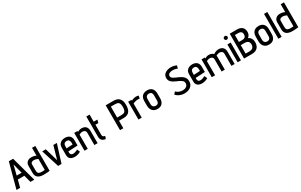

<svg xmlns="http://www.w3.org/2000/svg" viewBox="328 -2689 7345 4681"><g transform="rotate(-30 4000.5 -348.5)"><path d="M524 0 332 -700H211L23 0H126L179 -204H362L416 0ZM202 -301 271 -576 341 -301Z M956 0V-700H864V-480Q832 -495 799 -502.5Q766 -510 726 -510Q698 -510 670 -501.5Q642 -493 619.5 -474.5Q597 -456 583.5 -428Q570 -400 570 -360V-160Q570 -112 587 -79Q604 -46 633.5 -26Q663 -6 702.5 2.5Q742 11 786 11Q804 11 823 10Q842 9 861 8.5Q880 8 898 6.5Q916 5 931 3Q946 1 956 0ZM864 -388V-79Q864 -79 859.5 -78.5Q855 -78 847.5 -77.5Q840 -77 830 -76.5Q820 -76 809.5 -75Q799 -74 789 -74Q750 -74 725.5 -80.5Q701 -87 687.5 -99.5Q674 -112 668.5 -131.5Q663 -151 663 -175V-349Q663 -370 671.5 -383.5Q680 -397 693 -404.5Q706 -412 720 -415Q734 -418 746 -418Q785 -418 815 -407.5Q845 -397 864 -388Z M1037 -501 1195 0H1291L1448 -501H1349L1244 -133L1137 -501Z M1587 -144V-181L1854 -195V-343Q1854 -399 1832.5 -436Q1811 -473 1771.5 -492Q1732 -511 1678 -511Q1626 -511 1584 -492Q1542 -473 1517.5 -435Q1493 -397 1493 -340V-135Q1493 -95 1505.5 -67Q1518 -39 1541 -21.5Q1564 -4 1595 4.5Q1626 13 1662 13Q1704 13 1749 0Q1794 -13 1829 -35L1795 -113Q1762 -96 1727 -84.5Q1692 -73 1662 -73Q1645 -73 1631 -77.5Q1617 -82 1607.5 -91Q1598 -100 1592.5 -113Q1587 -126 1587 -144ZM1762 -325V-277L1587 -267V-322Q1587 -354 1595.5 -376.5Q1604 -399 1624 -411.5Q1644 -424 1677 -424Q1708 -426 1726 -412Q1744 -398 1753 -375Q1762 -352 1762 -325Z M2215 -343V1H2306V-346Q2306 -382 2297.5 -409.5Q2289 -437 2274 -456Q2259 -475 2238.5 -487Q2218 -499 2193.5 -504.5Q2169 -510 2142 -510Q2119 -510 2098 -504Q2077 -498 2059 -490Q2041 -482 2029 -474V-501H1937V1H2029V-399Q2047 -409 2063 -415Q2079 -421 2094.5 -424Q2110 -427 2125 -427Q2143 -427 2159.5 -421.5Q2176 -416 2188.5 -405.5Q2201 -395 2208 -379Q2215 -363 2215 -343Z M2485 -132V-415H2566L2589 -500H2485V-700H2392V-132Q2392 -66 2426 -30Q2460 6 2529 13L2556 -60Q2534 -63 2518 -70.5Q2502 -78 2493.5 -93.5Q2485 -109 2485 -132Z M3162 -700H2938V0H3031V-212H3162Q3206 -212 3244 -223Q3282 -234 3311.5 -261Q3341 -288 3357.5 -336.5Q3374 -385 3374 -460Q3374 -531 3357 -577.5Q3340 -624 3310.5 -651Q3281 -678 3242.5 -689Q3204 -700 3162 -700ZM3031 -301V-609H3136Q3172 -609 3199 -604Q3226 -599 3244 -583.5Q3262 -568 3271.5 -538.5Q3281 -509 3281 -460Q3281 -407 3271.5 -375.5Q3262 -344 3244 -327.5Q3226 -311 3199 -306Q3172 -301 3136 -301Z M3740 -427 3752 -504Q3742 -508 3724 -511.5Q3706 -515 3685 -515Q3645 -514 3611.5 -504Q3578 -494 3549 -477V-501H3456V0H3549V-396Q3563 -404 3580.5 -410.5Q3598 -417 3616.5 -422Q3635 -427 3654.5 -429.5Q3674 -432 3692 -432Q3715 -432 3727.5 -429.5Q3740 -427 3740 -427Z M4174 -185V-317Q4174 -409 4127 -460.5Q4080 -512 3992 -512Q3932 -512 3890 -489.5Q3848 -467 3826 -424Q3804 -381 3804 -317V-185Q3804 -133 3824 -88.5Q3844 -44 3886 -17Q3928 10 3993 10Q4084 10 4129 -43.5Q4174 -97 4174 -185ZM4080 -321V-176Q4080 -148 4071 -126Q4062 -104 4042.5 -91.5Q4023 -79 3992 -79Q3961 -79 3940 -92Q3919 -105 3908.5 -127.5Q3898 -150 3898 -176V-321Q3898 -354 3909 -376Q3920 -398 3940.5 -409.5Q3961 -421 3992 -421Q4022 -421 4041.5 -409.5Q4061 -398 4070.5 -375.5Q4080 -353 4080 -321Z M4906 -595 4932 -673Q4909 -686 4882.5 -694Q4856 -702 4829 -706Q4802 -710 4775 -710Q4736 -710 4696 -700.5Q4656 -691 4622 -670.5Q4588 -650 4567.5 -617Q4547 -584 4547 -536Q4547 -497 4562 -467.5Q4577 -438 4602 -416Q4627 -394 4658 -377Q4689 -360 4722 -345.5Q4755 -331 4786.5 -316.5Q4818 -302 4843 -285Q4868 -268 4882.5 -246Q4897 -224 4897 -195Q4897 -163 4885 -140.5Q4873 -118 4851.5 -103.5Q4830 -89 4804 -82Q4778 -75 4750 -75Q4718 -75 4684.5 -83.5Q4651 -92 4620.5 -109Q4590 -126 4569 -150L4516 -89Q4546 -55 4583.5 -33Q4621 -11 4663.5 0.5Q4706 12 4750 12Q4798 12 4842 0.5Q4886 -11 4921 -36Q4956 -61 4976 -100Q4996 -139 4996 -193Q4996 -237 4981 -270Q4966 -303 4941 -327.5Q4916 -352 4884.5 -370.5Q4853 -389 4819 -404Q4785 -419 4753.5 -432.5Q4722 -446 4697 -461Q4672 -476 4657 -495Q4642 -514 4642 -538Q4642 -563 4655 -580Q4668 -597 4688.5 -606.5Q4709 -616 4731.5 -620Q4754 -624 4774 -624Q4797 -624 4819.5 -621Q4842 -618 4864 -611.5Q4886 -605 4906 -595Z M5171 -144V-181L5438 -195V-343Q5438 -399 5416.5 -436Q5395 -473 5355.5 -492Q5316 -511 5262 -511Q5210 -511 5168 -492Q5126 -473 5101.5 -435Q5077 -397 5077 -340V-135Q5077 -95 5089.5 -67Q5102 -39 5125 -21.5Q5148 -4 5179 4.5Q5210 13 5246 13Q5288 13 5333 0Q5378 -13 5413 -35L5379 -113Q5346 -96 5311 -84.5Q5276 -73 5246 -73Q5229 -73 5215 -77.5Q5201 -82 5191.5 -91Q5182 -100 5176.5 -113Q5171 -126 5171 -144ZM5346 -325V-277L5171 -267V-322Q5171 -354 5179.5 -376.5Q5188 -399 5208 -411.5Q5228 -424 5261 -424Q5292 -426 5310 -412Q5328 -398 5337 -375Q5346 -352 5346 -325Z M6074 -342V0H6165V-345Q6165 -390 6151.5 -421.5Q6138 -453 6115 -472.5Q6092 -492 6062 -500.5Q6032 -509 5998 -509Q5970 -509 5944 -502Q5918 -495 5895.5 -483.5Q5873 -472 5854 -458Q5839 -476 5818 -487.5Q5797 -499 5773 -504Q5749 -509 5723 -509Q5700 -509 5680 -503Q5660 -497 5643 -489Q5626 -481 5614 -473V-501H5521V0H5614V-398Q5631 -407 5646 -413.5Q5661 -420 5676.5 -423Q5692 -426 5707 -426Q5725 -426 5742 -420.5Q5759 -415 5771 -405Q5783 -395 5790.5 -379Q5798 -363 5798 -342V0H5888V-345Q5888 -359 5887 -372Q5886 -385 5883 -396Q5901 -406 5919 -413Q5937 -420 5953 -423Q5969 -426 5982 -426Q6000 -426 6016.5 -420.5Q6033 -415 6046 -405Q6059 -395 6066.5 -379Q6074 -363 6074 -342Z M6249 0H6342V-501H6249ZM6296 -710Q6275 -710 6260 -696Q6245 -682 6245 -660Q6245 -639 6260 -624Q6275 -609 6296 -609Q6317 -609 6332 -624Q6347 -639 6347 -660Q6347 -682 6332 -696Q6317 -710 6296 -710Z M6640 -700H6430V0H6654Q6723 0 6769.5 -25.5Q6816 -51 6840.5 -97.5Q6865 -144 6865 -207Q6865 -254 6851.5 -289Q6838 -324 6814 -348.5Q6790 -373 6761 -386Q6783 -401 6798 -422Q6813 -443 6820.5 -469Q6828 -495 6828 -525Q6828 -582 6805 -621Q6782 -660 6740 -680Q6698 -700 6640 -700ZM6609 -413H6523V-609H6614Q6650 -609 6674.5 -599.5Q6699 -590 6711 -569Q6723 -548 6723 -515Q6723 -480 6711 -457Q6699 -434 6674 -423.5Q6649 -413 6609 -413ZM6634 -86H6523V-324H6632Q6675 -324 6703.5 -310.5Q6732 -297 6746 -271Q6760 -245 6760 -210Q6760 -163 6742 -136Q6724 -109 6695 -97.5Q6666 -86 6634 -86Z M7313 -185V-317Q7313 -409 7266 -460.5Q7219 -512 7131 -512Q7071 -512 7029 -489.5Q6987 -467 6965 -424Q6943 -381 6943 -317V-185Q6943 -133 6963 -88.5Q6983 -44 7025 -17Q7067 10 7132 10Q7223 10 7268 -43.5Q7313 -97 7313 -185ZM7219 -321V-176Q7219 -148 7210 -126Q7201 -104 7181.5 -91.5Q7162 -79 7131 -79Q7100 -79 7079 -92Q7058 -105 7047.5 -127.5Q7037 -150 7037 -176V-321Q7037 -354 7048 -376Q7059 -398 7079.5 -409.5Q7100 -421 7131 -421Q7161 -421 7180.5 -409.5Q7200 -398 7209.5 -375.5Q7219 -353 7219 -321Z M7395 0H7488V-700H7395Z M7957 0V-700H7865V-480Q7833 -495 7800 -502.5Q7767 -510 7727 -510Q7699 -510 7671 -501.5Q7643 -493 7620.5 -474.5Q7598 -456 7584.5 -428Q7571 -400 7571 -360V-160Q7571 -112 7588 -79Q7605 -46 7634.5 -26Q7664 -6 7703.5 2.5Q7743 11 7787 11Q7805 11 7824 10Q7843 9 7862 8.5Q7881 8 7899 6.5Q7917 5 7932 3Q7947 1 7957 0ZM7865 -388V-79Q7865 -79 7860.5 -78.5Q7856 -78 7848.5 -77.5Q7841 -77 7831 -76.5Q7821 -76 7810.5 -75Q7800 -74 7790 -74Q7751 -74 7726.5 -80.5Q7702 -87 7688.5 -99.5Q7675 -112 7669.5 -131.5Q7664 -151 7664 -175V-349Q7664 -370 7672.5 -383.5Q7681 -397 7694 -404.5Q7707 -412 7721 -415Q7735 -418 7747 -418Q7786 -418 7816 -407.5Q7846 -397 7865 -388Z"/></g></svg>

Font: Advent Pro SemiBold
Style: Regular
Weight: 600
Designer: VivaRado, Andreas Kalpakidis
Foundry: VivaRado, Andreas Kalpakidis
Version: Version 3.000